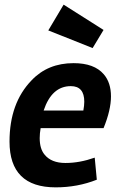

<svg xmlns="http://www.w3.org/2000/svg" viewBox="-20 -794 516 827"><path d="M379 -587 188 -663 254 -774 426 -665ZM427 -474Q458 -438 458 -379Q458 -320 426 -242H155Q151 -219 151 -199Q151 -153 172 -128Q201 -92 262 -92Q323 -92 388 -115L397 -20Q314 13 220 13Q21 13 21 -184Q21 -350 116 -448Q186 -522 297 -522Q386 -522 427 -474ZM339 -318Q343 -340 343 -356Q343 -423 285 -423Q203 -423 168 -318Z"/></svg>

Font: Rambla
Style: Bold Italic
Weight: 700
Italic angle: -12°
Designer: Martin Sommaruga
Foundry: Martin Sommaruga
Version: Version 1.001